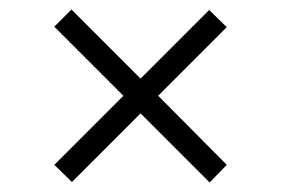

<svg xmlns="http://www.w3.org/2000/svg" viewBox="-20 -431 590 403"><path d="M456 -374 312 -230 456 -85 420 -48 275 -193 131 -49 94 -85 239 -230 94 -375 130 -411 275 -266 419 -410Z"/></svg>

Font: EauTestSC
Style: Regular
Weight: 400
Designer: Christian Thalmann (Catharsis Fonts)
Version: Version 0.001;PS 000.001;hotconv 1.0.88;makeotf.lib2.5.64775